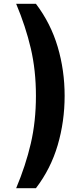

<svg xmlns="http://www.w3.org/2000/svg" viewBox="-20 -884 430 1010"><path d="M65 106Q115 -13 142 -129Q169 -245 169 -380Q169 -514 142 -629.5Q115 -745 65 -864H169Q247 -761 283.5 -637.5Q320 -514 320 -380Q320 -245 283.5 -120.5Q247 4 169 106Z"/></svg>

Font: Krub
Style: Bold
Weight: 700
Version: Version 1.000; ttfautohint (v1.6)